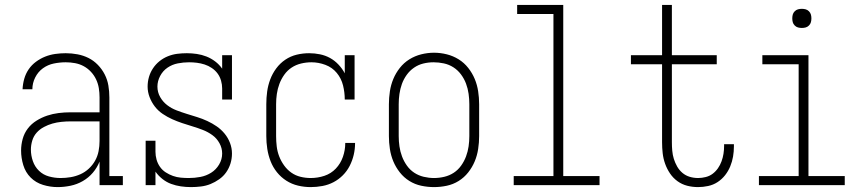

<svg xmlns="http://www.w3.org/2000/svg" viewBox="-20 -755 3540 783"><path d="M215 8Q185 8 155.5 -1Q126 -10 105 -31Q84 -52 75 -81.5Q66 -111 66 -141Q66 -165 72.5 -188.5Q79 -212 93.5 -231Q108 -250 129 -263Q150 -276 172.5 -283.5Q195 -291 219 -294Q243 -297 268 -297H386V-358Q386 -377 383 -395.5Q380 -414 372 -431Q364 -448 351 -462Q338 -476 321.5 -485Q305 -494 286 -497.5Q267 -501 248 -501Q224 -501 199.5 -496Q175 -491 155 -476.5Q135 -462 123.5 -439Q112 -416 112 -391H72Q73 -413 79 -434Q85 -455 97 -472.5Q109 -490 126.5 -503Q144 -516 164 -524Q184 -532 205.5 -535Q227 -538 248 -538Q272 -538 296 -533.5Q320 -529 341 -518.5Q362 -508 379 -490.5Q396 -473 407 -451.5Q418 -430 422 -406Q426 -382 426 -358V-37H481V0H386V-96Q376 -71 358.5 -50.5Q341 -30 317.5 -16.5Q294 -3 267.5 2.5Q241 8 215 8ZM227 -29Q248 -29 268.5 -32.5Q289 -36 308 -44.5Q327 -53 342.5 -67.5Q358 -82 368 -100Q378 -118 382 -138.5Q386 -159 386 -180V-260H268Q249 -260 230 -258Q211 -256 193.5 -251Q176 -246 159 -237Q142 -228 129.5 -214Q117 -200 111.5 -181.5Q106 -163 106 -145Q106 -121 114 -98Q122 -75 139 -58.5Q156 -42 179.5 -35.5Q203 -29 227 -29Z M759 8Q738 8 717.5 5Q697 2 678 -5Q659 -12 642.5 -25Q626 -38 614 -55V0H574V-181H614V-136Q614 -120 618.5 -104Q623 -88 632.5 -74.5Q642 -61 656 -52Q670 -43 685.5 -37.5Q701 -32 717.5 -30.5Q734 -29 750 -29Q774 -29 797.5 -33.5Q821 -38 841 -50.5Q861 -63 873.5 -84Q886 -105 886 -129Q886 -151 875 -171Q864 -191 846 -204Q828 -217 807.5 -225Q787 -233 765.5 -239.5Q744 -246 723 -253Q702 -260 682 -269Q662 -278 643.5 -290.5Q625 -303 611.5 -320.5Q598 -338 590 -359Q582 -380 582 -402Q582 -422 587.5 -441Q593 -460 604 -476.5Q615 -493 630.5 -505.5Q646 -518 664.5 -525.5Q683 -533 702.5 -535.5Q722 -538 742 -538Q762 -538 782.5 -535Q803 -532 822 -524.5Q841 -517 857.5 -504.5Q874 -492 886 -475V-530H926V-349H886V-394Q886 -410 881.5 -426Q877 -442 867.5 -455Q858 -468 844 -477.5Q830 -487 814.5 -492Q799 -497 783 -499Q767 -501 751 -501Q728 -501 705 -496.5Q682 -492 663 -479Q644 -466 633 -445Q622 -424 622 -402Q622 -379 633 -359.5Q644 -340 661.5 -326.5Q679 -313 700 -305Q721 -297 742 -290.5Q763 -284 784 -277.5Q805 -271 825.5 -261.5Q846 -252 864 -239.5Q882 -227 896 -210Q910 -193 918 -172Q926 -151 926 -129Q926 -108 920 -88.5Q914 -69 902.5 -52.5Q891 -36 874 -24Q857 -12 838.5 -4.5Q820 3 799.5 5.5Q779 8 759 8Z M1247 8Q1221 8 1195.5 2Q1170 -4 1148 -18Q1126 -32 1109.5 -52.5Q1093 -73 1083.5 -97.5Q1074 -122 1070 -148Q1066 -174 1066 -200V-330Q1066 -356 1069.5 -381.5Q1073 -407 1082 -431Q1091 -455 1106.5 -476Q1122 -497 1143.5 -511.5Q1165 -526 1190 -532Q1215 -538 1241 -538Q1263 -538 1285 -533.5Q1307 -529 1326 -518.5Q1345 -508 1360.5 -491.5Q1376 -475 1386 -456V-530H1426V-349H1386Q1386 -378 1379 -406.5Q1372 -435 1353.5 -457.5Q1335 -480 1307 -490.5Q1279 -501 1250 -501Q1229 -501 1208 -496Q1187 -491 1169.5 -479.5Q1152 -468 1139.5 -450.5Q1127 -433 1119.5 -413Q1112 -393 1109 -372Q1106 -351 1106 -330V-200Q1106 -179 1108.5 -158Q1111 -137 1118.5 -117.5Q1126 -98 1138.5 -80.5Q1151 -63 1168 -51Q1185 -39 1205.5 -34Q1226 -29 1247 -29Q1276 -29 1303 -38Q1330 -47 1349.5 -67.5Q1369 -88 1378.5 -115.5Q1388 -143 1388 -171Q1388 -171 1388 -171.5Q1388 -172 1388 -172H1428Q1428 -172 1428 -171.5Q1428 -171 1428 -171Q1428 -147 1422.5 -123.5Q1417 -100 1406 -78.5Q1395 -57 1378 -40Q1361 -23 1340 -12Q1319 -1 1295 3.5Q1271 8 1247 8Z M1750 8Q1724 8 1698 2.5Q1672 -3 1649.5 -17Q1627 -31 1610.5 -52Q1594 -73 1584 -97Q1574 -121 1570 -147.5Q1566 -174 1566 -200V-330Q1566 -356 1570 -382.5Q1574 -409 1584 -433Q1594 -457 1610.5 -478Q1627 -499 1649.5 -513Q1672 -527 1698 -533.5Q1724 -540 1750 -540Q1776 -540 1802 -533.5Q1828 -527 1850.5 -513Q1873 -499 1889.5 -478Q1906 -457 1916 -433Q1926 -409 1930 -382.5Q1934 -356 1934 -330V-200Q1934 -174 1930 -147.5Q1926 -121 1916 -97Q1906 -73 1889.5 -52Q1873 -31 1850.5 -17Q1828 -3 1802 2.5Q1776 8 1750 8ZM1750 -29Q1771 -29 1792 -34Q1813 -39 1830.5 -50.5Q1848 -62 1860.5 -79.5Q1873 -97 1880.5 -117Q1888 -137 1891 -158Q1894 -179 1894 -200V-330Q1894 -351 1891 -372.5Q1888 -394 1880.5 -414Q1873 -434 1860 -451.5Q1847 -469 1829 -480.5Q1811 -492 1790 -496.5Q1769 -501 1748 -501Q1727 -501 1706.5 -496Q1686 -491 1668.5 -479Q1651 -467 1638.5 -449.5Q1626 -432 1619 -412.5Q1612 -393 1609 -372Q1606 -351 1606 -330V-200Q1606 -179 1609 -158Q1612 -137 1619.5 -117Q1627 -97 1639.5 -79.5Q1652 -62 1669.5 -50.5Q1687 -39 1708 -34Q1729 -29 1750 -29Z M2075 0V-37H2237V-698H2089V-735H2277V-37H2425V0Z M2827 8Q2804 8 2782.5 2.5Q2761 -3 2743 -16Q2725 -29 2712.5 -47.5Q2700 -66 2692.5 -87Q2685 -108 2682.5 -130Q2680 -152 2680 -175V-493H2553V-530H2680V-735H2720V-530H2903V-493H2720V-175Q2720 -158 2721.5 -140.5Q2723 -123 2728 -107Q2733 -91 2741.5 -76Q2750 -61 2763 -50Q2776 -39 2792.5 -34Q2809 -29 2827 -29Q2842 -29 2858 -33Q2874 -37 2886.5 -46.5Q2899 -56 2908 -69Q2917 -82 2922.5 -97Q2928 -112 2930.5 -128Q2933 -144 2933 -160Q2933 -162 2933 -164Q2933 -166 2933 -167H2973Q2973 -165 2973 -162.5Q2973 -160 2973 -158Q2973 -137 2969.5 -116.5Q2966 -96 2958 -76.5Q2950 -57 2937 -40.5Q2924 -24 2906.5 -12.5Q2889 -1 2868 3.5Q2847 8 2827 8Z M3075 0V-37H3237V-493H3089V-530H3277V-37H3425V0ZM3250 -641Q3242 -641 3234.5 -643Q3227 -645 3221 -651Q3215 -657 3213 -664.5Q3211 -672 3211 -680Q3211 -688 3213 -695.5Q3215 -703 3221 -709Q3227 -715 3234.5 -717Q3242 -719 3250 -719Q3258 -719 3265.5 -717Q3273 -715 3279 -709Q3285 -703 3287 -695.5Q3289 -688 3289 -680Q3289 -672 3287 -664.5Q3285 -657 3279 -651Q3273 -645 3265.5 -643Q3258 -641 3250 -641Z"/></svg>

Font: Iosevka Slab Extralight
Style: Regular
Weight: 200
Monospace: yes
Designer: Belleve Invis
Foundry: Belleve Invis
Version: Version 11.1.1; ttfautohint (v1.8.3)